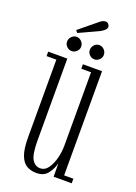

<svg xmlns="http://www.w3.org/2000/svg" viewBox="-144 -799 614 868"><g transform="rotate(20 163.0 -364.5)"><path d="M147 11Q122 11 101.8 0.2Q81.5 -10.5 69.5 -40.8Q57.5 -71 57.5 -128.5V-501.5H10.5V-523H102.5V-130.5Q102.5 -62.5 117 -38.8Q131.5 -15 156 -15Q179 -15 194 -36.2Q209 -57.5 216.8 -88.2Q224.5 -119 224.5 -148V-501.5H177.5V-523H269.5V-22H314V0H227L226.5 -65Q221 -40 202.8 -14.5Q184.5 11 147 11ZM218.5 -561.5Q204.5 -561.5 194.5 -571.5Q184.5 -581.5 184.5 -594.5Q184.5 -609 194.5 -619.5Q204.5 -630 218.5 -630Q231.5 -630 241.8 -619.5Q252 -609 252 -594.5Q252 -581.5 241.8 -571.5Q231.5 -561.5 218.5 -561.5ZM108.5 -561.5Q95.5 -561.5 85.2 -571.5Q75 -581.5 75 -594.5Q75 -609 85.2 -619.5Q95.5 -630 108.5 -630Q122.5 -630 132.8 -619.5Q143 -609 143 -594.5Q143 -581.5 132.8 -571.5Q122.5 -561.5 108.5 -561.5ZM105 -647 96 -658 179 -726Q195 -740 208.5 -740Q220 -740 225.5 -729Q228 -725.5 228 -720.5Q228 -711.5 218.2 -703.2Q208.5 -695 197 -689.5Z"/></g></svg>

Font: Imbue 50pt ExtraLight
Style: Regular
Weight: 200
Designer: Tyler Finck
Foundry: Etcetera Type Company
Version: Version 1.102; ttfautohint (v1.8.3)